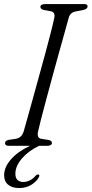

<svg xmlns="http://www.w3.org/2000/svg" viewBox="-25 -720 452 948"><path d="M163 -71Q155.5 -38.5 179.5 -34.5L215 -29Q231.5 -25.5 231.5 -14Q231.5 -7.5 225.2 -3.8Q219 0 210 0H167.5Q115 25.5 83.2 62.5Q51.5 99.5 51 136Q50.5 158.5 61.2 168.5Q72 178.5 90 178.5Q105.5 178.5 122 170.8Q138.5 163 150 148.5Q157.5 140.5 164 141.5Q173.5 143 166.5 155.5Q157 175 130.8 191.8Q104.5 208.5 70.5 208.5Q34 208.5 14.5 191.5Q-5 174.5 -4.5 144.5Q-4.5 105.5 28.8 67.2Q62 29 122.5 0H18Q0 0 0 -13Q-0.5 -26 18.5 -29.5L52.5 -34.5Q82 -39 92 -71.5Q98.5 -93.5 110.2 -135.8Q122 -178 137 -232.2Q152 -286.5 168.2 -345.2Q184.5 -404 199.5 -459.5Q214.5 -515 226 -560Q237.5 -605 243 -631.5Q249 -659.5 226 -664.5L191.5 -670.5Q174.5 -675 174.5 -686Q174.5 -700 200.5 -700H390.5Q407.5 -700 407.5 -688.5Q407.5 -676 387 -671L348.5 -663.5Q322 -658.5 314.5 -633Q307 -605.5 294 -559Q281 -512.5 265.2 -455.8Q249.5 -399 233.2 -339.5Q217 -280 202.5 -225.8Q188 -171.5 177.5 -130.8Q167 -90 163 -71Z"/></svg>

Font: Fraunces 72pt S050 Light
Style: Italic
Weight: 300
Italic angle: -16°
Version: Version 1.000; ttfautohint (v1.8.3)